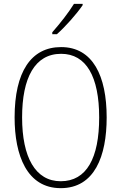

<svg xmlns="http://www.w3.org/2000/svg" viewBox="-20 -969 631 999"><path d="M410 -942V-949H365C335 -901 295 -850 252 -801V-791H276C319 -829 378 -895 410 -942ZM535 -358C535 -574 463 -724 298 -724C141 -724 56 -594 56 -358C56 -161 120 10 296 10C472 10 535 -156 535 -358ZM95 -358C95 -564 161 -689 298 -689C429 -689 496 -570 496 -358C496 -147 431 -26 296 -26C164 -26 95 -151 95 -358Z"/></svg>

Font: Noto Sans Condensed ExtraLight
Style: Regular
Weight: 200
Width: 3
Designer: Monotype Design Team
Foundry: Monotype Imaging Inc.
Version: Version 2.013